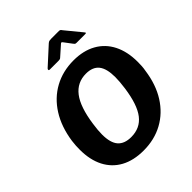

<svg xmlns="http://www.w3.org/2000/svg" viewBox="-258 -1121 1290 1290"><g transform="rotate(-45 387.0 -475.5)"><path d="M355 10Q260 10 193 -26.5Q126 -63 90.5 -132Q55 -201 55 -297Q55 -315 56 -335.5Q57 -356 60 -377Q77 -494 130 -578Q183 -662 265 -707Q347 -752 450 -752Q543 -752 610 -714.5Q677 -677 712.5 -607Q748 -537 748 -440Q748 -422 747 -402Q746 -382 742 -361Q726 -245 673.5 -162Q621 -79 539.5 -34.5Q458 10 355 10ZM360 -113Q445 -113 493.5 -175.5Q542 -238 561 -375Q565 -404 567 -428.5Q569 -453 569 -474Q569 -555 539 -592.5Q509 -630 446 -630Q362 -630 311.5 -564.5Q261 -499 241 -358Q237 -331 235 -307.5Q233 -284 233 -264Q233 -185 264.5 -149Q296 -113 360 -113ZM527 -833 488 -885Q481 -895 477 -895Q473 -895 463 -885L401 -830Q395 -824 390 -822.5Q385 -821 377 -821H293Q285 -821 284.5 -826.5Q284 -832 289 -837L414 -951Q422 -958 429 -959.5Q436 -961 448 -961H520Q530 -961 534.5 -956Q539 -951 542 -946L634 -834Q641 -825 639 -823Q637 -821 627 -821H547Q539 -821 535 -824Q531 -827 527 -833Z"/></g></svg>

Font: Libre Franklin
Style: Bold Italic
Weight: 700
Italic angle: -8°
Designer: Pablo Impallari, Rodrigo Fuenzalida, Nhung Nguyen
Foundry: Impallari Type
Version: Version 3.000